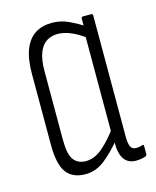

<svg xmlns="http://www.w3.org/2000/svg" viewBox="-83 -547 498 612"><g transform="rotate(-15 166.0 -241.0)"><path d="M125 6Q83 6 62.5 -21Q42 -48 42 -114V-346Q42 -397 54.5 -428Q67 -459 90 -473.5Q113 -488 145 -488Q175 -488 202 -475Q229 -462 248 -449L245 -411Q221 -429 198 -439Q175 -449 153 -449Q134 -449 118 -439.5Q102 -430 92.5 -407Q83 -384 83 -344V-118Q83 -70 97 -52Q111 -34 137 -34Q166 -34 193 -57.5Q220 -81 246 -117L249 -78Q220 -42 190 -18Q160 6 125 6ZM292 6Q240 6 240 -66V-90L238 -94V-424L241 -439V-476Q241 -482 246 -482H274Q279 -482 279 -476V-77Q279 -54 284 -43.5Q289 -33 302 -33Q308 -33 313.5 -34Q319 -35 324 -37Q328 -38 328 -32V-6Q328 -1 323 1Q308 6 292 6Z"/></g></svg>

Font: Sofia Sans Extra Condensed Light
Style: Regular
Weight: 300
Designer: Botio Nikoltchev, Ani Petrova
Foundry: lettersoup
Version: Version 4.101